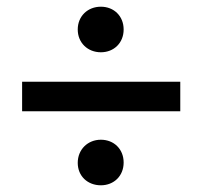

<svg xmlns="http://www.w3.org/2000/svg" viewBox="-20 -587 605 573"><path d="M349 -499C349 -459 320 -431 281 -431C242 -431 212 -459 212 -499C212 -539 242 -567 281 -567C320 -567 349 -539 349 -499ZM349 -102C349 -62 320 -34 281 -34C242 -34 212 -61 212 -101C212 -141 242 -170 281 -170C320 -170 349 -142 349 -102ZM518 -255H46V-343H518Z"/></svg>

Font: Repo Medium
Style: Regular
Weight: 500
Designer: Stefan Peev
Foundry: Context Ltd
Version: Version 1.502